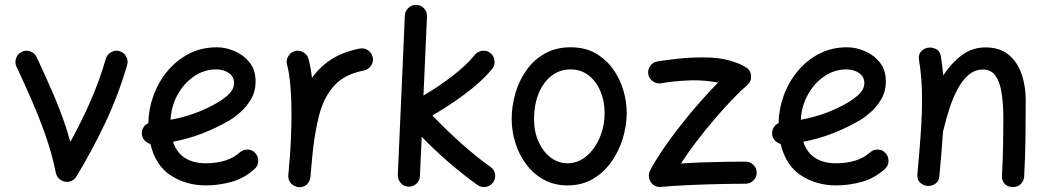

<svg xmlns="http://www.w3.org/2000/svg" viewBox="-20 -731 4351 797"><path d="M70.8 -516.1Q87.9 -524.4 106.2 -517.6Q124.5 -510.7 132.3 -493.7Q168.5 -417.5 207.3 -326.4Q246.1 -235.4 272 -142.1Q316.4 -222.2 354.7 -309.1Q393.1 -396 419.4 -487.3Q424.8 -505.4 441.7 -514.6Q458.5 -523.9 476.6 -518.6Q494.6 -513.2 503.9 -496.3Q513.2 -479.5 507.8 -461.4Q471.2 -335 415.3 -217.5Q359.4 -100.1 296.9 2Q288.1 16.6 270 22.5Q250.5 27.3 233.2 16.8Q215.8 6.3 211.9 -13.2Q197.3 -87.9 170.4 -164.8Q143.6 -241.7 111.3 -315.7Q79.1 -389.6 48.3 -454.6Q40.5 -471.7 47.1 -490Q53.7 -508.3 70.8 -516.1Z M1037.1 -29.8Q992.7 10.3 939.7 24.4Q886.7 38.6 834.5 38.6Q752.4 38.6 689 -2.7Q625.5 -43.9 604.5 -133.3Q590.3 -137.2 580.1 -148.4Q569.8 -159.7 568.8 -175.3Q567.9 -189.9 575.4 -202.1Q583 -214.4 595.7 -219.7Q596.7 -277.8 616.9 -334Q637.2 -390.1 674.6 -435.3Q711.9 -480.5 763.9 -507.6Q815.9 -534.7 879.9 -534.7Q917 -534.7 954.1 -518.8Q991.2 -502.9 1016.1 -471.7Q1041 -440.4 1041 -393.1Q1041 -351.6 1022 -319.3Q1002.9 -287.1 978 -265.4Q953.1 -243.7 935.1 -232.9Q879.4 -200.2 820.1 -177.2Q760.7 -154.3 698.2 -142.6Q713.4 -96.7 748.3 -75Q783.2 -53.2 834.5 -53.2Q877.4 -53.2 913.6 -64.2Q949.7 -75.2 975.1 -98.1Q989.3 -110.8 1008.5 -110.1Q1027.8 -109.4 1040 -95.2Q1052.7 -81.1 1052 -61.8Q1051.3 -42.5 1037.1 -29.8ZM877.4 -442.9Q827.6 -442.9 785.6 -414.3Q743.7 -385.7 717.3 -338.1Q690.9 -290.5 688 -233.9Q796.9 -253.9 884.8 -306.2Q915.5 -324.7 933.6 -344Q951.7 -363.3 951.7 -386.2Q951.7 -412.1 930.2 -427.5Q908.7 -442.9 877.4 -442.9Z M1218.3 45.9Q1211.4 44.9 1205.1 42Q1182.1 32.2 1177.2 8.3Q1177.2 7.8 1177.2 7.3Q1177.2 6.8 1177.2 6.3Q1176.3 1 1176.8 -4.9Q1176.8 -6.3 1177.2 -7.8Q1178.7 -26.9 1180.2 -45.9Q1181.6 -64.9 1183.6 -83.5Q1186.5 -125 1188.2 -170.2Q1189.9 -215.3 1189.9 -259.8Q1189.9 -322.3 1185.1 -377.2Q1180.2 -432.1 1171.9 -460.9Q1166.5 -479 1175.8 -496.1Q1185.1 -513.2 1203.1 -518.6Q1221.2 -523.9 1238 -514.6Q1254.9 -505.4 1260.3 -487.3Q1265.1 -470.2 1268.8 -450.2Q1272.5 -430.2 1274.9 -407.7Q1306.6 -452.6 1354.7 -484.1Q1402.8 -515.6 1473.1 -529.3Q1491.7 -533.2 1507.8 -522.2Q1523.9 -511.2 1527.3 -492.7Q1531.2 -474.6 1520.3 -458.5Q1509.3 -442.4 1490.7 -438.5Q1410.6 -422.9 1367.4 -375.5Q1324.2 -328.1 1304.7 -252.7Q1285.2 -177.2 1275.9 -78.1Q1272.5 -33.2 1268.6 4.4Q1268.1 10.3 1265.6 16.1Q1265.6 16.1 1265.6 16.6Q1265.1 17.1 1265.1 17.6Q1255.9 40.5 1231.4 45.4Q1230.5 45.4 1230 45.4Q1230 45.4 1229.5 45.4Q1224.1 46.4 1218.3 45.9Z M2026.9 25.9Q2016.1 41.5 1997.1 44.7Q1978 47.9 1962.4 37.1Q1900.9 -6.8 1842 -57.9Q1783.2 -108.9 1730.5 -163.1L1723.1 0Q1722.7 19 1708.5 31.7Q1694.3 44.4 1675.3 43.9Q1656.2 43 1643.6 28.8Q1630.9 14.6 1631.3 -4.4L1660.6 -667Q1661.6 -686 1675.8 -698.7Q1689.9 -711.4 1709 -710.4Q1728 -710 1740.7 -695.8Q1753.4 -681.6 1752.4 -662.6L1737.8 -334.5Q1797.9 -369.6 1855.7 -413.6Q1913.6 -457.5 1951.2 -503.4Q1963.4 -518.1 1982.7 -520.3Q2002 -522.5 2016.1 -510.3Q2030.8 -498 2032.7 -478.8Q2034.7 -459.5 2022.9 -444.8Q1993.2 -408.7 1951.9 -374Q1910.6 -339.4 1864.7 -308.3Q1818.8 -277.3 1774.9 -251.5Q1830.6 -193.4 1892.8 -137.5Q1955.1 -81.5 2016.1 -38.1Q2031.7 -27.3 2034.9 -8.5Q2038.1 10.3 2026.9 25.9Z M2349.1 -534.7Q2407.7 -534.7 2451.2 -510.3Q2494.6 -485.8 2523.7 -445.8Q2552.7 -405.8 2567.1 -357.9Q2581.5 -310.1 2581.5 -262.7Q2581.5 -210.9 2565.7 -157.7Q2549.8 -104.5 2518.6 -60.1Q2487.3 -15.6 2441.7 11.5Q2396 38.6 2335.9 38.6Q2280.8 38.6 2237.5 14.9Q2194.3 -8.8 2164.6 -48.6Q2134.8 -88.4 2119.4 -137.5Q2104 -186.5 2104 -237.3Q2104 -289.6 2118.9 -342Q2133.8 -394.5 2164.1 -438Q2194.3 -481.4 2240.5 -508.1Q2286.6 -534.7 2349.1 -534.7ZM2349.1 -442.9Q2302.7 -442.9 2268.3 -415.5Q2233.9 -388.2 2215.3 -341.6Q2196.8 -294.9 2196.8 -237.3Q2196.8 -184.1 2215.6 -142.6Q2234.4 -101.1 2265.9 -77.1Q2297.4 -53.2 2335.9 -53.2Q2378.4 -53.2 2413.3 -82Q2448.2 -110.8 2469 -158.7Q2489.7 -206.5 2489.7 -262.7Q2489.7 -312 2472.2 -353Q2454.6 -394 2422.9 -418.5Q2391.1 -442.9 2349.1 -442.9Z M2670.9 -423.3Q2668 -441.9 2679.2 -457.5Q2690.4 -473.1 2709 -476.1Q2741.2 -481.4 2791.7 -487.1Q2842.3 -492.7 2900.9 -492.7Q2961.9 -492.7 3006.1 -480.5Q3050.3 -468.3 3076.2 -451.7Q3096.2 -439.5 3097.7 -415.8Q3099.1 -392.1 3081.5 -377.4Q3056.2 -356 3020.5 -318.8Q2984.9 -281.7 2946 -236.3Q2907.2 -190.9 2870.8 -143.3Q2834.5 -95.7 2806.6 -52.2Q2848.6 -55.2 2896.2 -56.9Q2943.8 -58.6 2990.2 -59.3Q3036.6 -60.1 3074.7 -60.1Q3093.8 -60.1 3107.4 -46.6Q3121.1 -33.2 3121.1 -14.2Q3121.1 4.9 3107.4 18.3Q3093.8 31.7 3074.7 31.7Q3024.4 31.7 2960 33.2Q2895.5 34.7 2832.5 37.6Q2769.5 40.5 2723.6 44.9Q2704.1 46.4 2691.2 35.6Q2678.2 24.9 2674.6 8.5Q2670.9 -7.8 2678.2 -22.5Q2700.7 -65.4 2734.4 -114.5Q2768.1 -163.6 2807.4 -213.4Q2846.7 -263.2 2886.5 -308.3Q2926.3 -353.5 2960.9 -388.2Q2938 -392.6 2908.4 -395.5Q2878.9 -398.4 2845.7 -397.5Q2808.6 -396 2777.1 -392.6Q2745.6 -389.2 2724.1 -385.3Q2705.6 -382.3 2689.9 -393.6Q2674.3 -404.8 2670.9 -423.3Z M3653.3 -29.8Q3608.9 10.3 3555.9 24.4Q3502.9 38.6 3450.7 38.6Q3368.7 38.6 3305.2 -2.7Q3241.7 -43.9 3220.7 -133.3Q3206.5 -137.2 3196.3 -148.4Q3186 -159.7 3185.1 -175.3Q3184.1 -189.9 3191.7 -202.1Q3199.2 -214.4 3211.9 -219.7Q3212.9 -277.8 3233.2 -334Q3253.4 -390.1 3290.8 -435.3Q3328.1 -480.5 3380.1 -507.6Q3432.1 -534.7 3496.1 -534.7Q3533.2 -534.7 3570.3 -518.8Q3607.4 -502.9 3632.3 -471.7Q3657.2 -440.4 3657.2 -393.1Q3657.2 -351.6 3638.2 -319.3Q3619.1 -287.1 3594.2 -265.4Q3569.3 -243.7 3551.3 -232.9Q3495.6 -200.2 3436.3 -177.2Q3377 -154.3 3314.5 -142.6Q3329.6 -96.7 3364.5 -75Q3399.4 -53.2 3450.7 -53.2Q3493.7 -53.2 3529.8 -64.2Q3565.9 -75.2 3591.3 -98.1Q3605.5 -110.8 3624.8 -110.1Q3644 -109.4 3656.2 -95.2Q3668.9 -81.1 3668.2 -61.8Q3667.5 -42.5 3653.3 -29.8ZM3493.7 -442.9Q3443.8 -442.9 3401.9 -414.3Q3359.9 -385.7 3333.5 -338.1Q3307.1 -290.5 3304.2 -233.9Q3413.1 -253.9 3501 -306.2Q3531.7 -324.7 3549.8 -344Q3567.9 -363.3 3567.9 -386.2Q3567.9 -412.1 3546.4 -427.5Q3524.9 -442.9 3493.7 -442.9Z M3788.1 -8.3Q3797.9 -112.8 3802.7 -186.3Q3807.6 -259.8 3807.6 -315.9Q3807.6 -363.3 3804.4 -402.6Q3801.3 -441.9 3794.9 -481.9Q3791.5 -502.9 3802.2 -515.9Q3813 -528.8 3828.6 -532.2Q3846.7 -536.6 3864.5 -527.8Q3882.3 -519 3885.7 -496.1Q3892.1 -456.5 3895.5 -418Q3927.7 -467.8 3971.4 -501Q4015.1 -534.2 4071.3 -534.2Q4129.4 -534.2 4166.3 -504.2Q4203.1 -474.1 4220.5 -424.3Q4237.8 -374.5 4237.8 -314.9Q4237.8 -238.3 4236.8 -159.9Q4235.8 -81.5 4231.4 0.5Q4231 17.6 4218.5 31.5Q4206.1 45.4 4184.6 45.4Q4162.1 45.4 4150.1 31.7Q4138.2 18.1 4139.2 0Q4142.6 -65.4 4143.8 -122.8Q4145 -180.2 4145 -236.3Q4145 -297.4 4137.9 -343.8Q4130.9 -390.1 4112.5 -416.3Q4094.2 -442.4 4060.5 -442.4Q4026.9 -442.4 4000.7 -420.2Q3974.6 -397.9 3954.8 -360.8Q3935.1 -323.7 3920.7 -278.8Q3906.2 -233.9 3895.5 -188.5Q3895 -187 3894.5 -185.5Q3892.1 -146 3888.2 -99.9Q3884.3 -53.7 3879.4 0.5Q3877.4 22.5 3861.6 32.5Q3845.7 42.5 3828.1 40.5Q3811.5 38.6 3798.8 26.4Q3786.1 14.2 3788.1 -8.3Z"/></svg>

Font: Mikhak-DS1-FD Medium
Style: Regular
Weight: 500
Designer: Amin Abedi
Version: Version 3.2